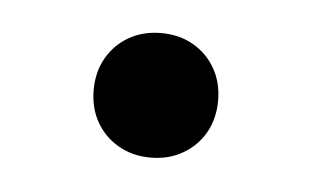

<svg xmlns="http://www.w3.org/2000/svg" viewBox="-26 -355 303 186"><g transform="rotate(5 125.0 -262.5)"><path d="M64.5 -262.7Q64.5 -280.3 72.3 -293.9Q80.1 -307.6 93.8 -315.4Q107.4 -323.2 125 -323.2Q142.6 -323.2 156.2 -315.4Q169.9 -307.6 177.7 -293.9Q185.5 -280.3 185.5 -262.7Q185.5 -245.1 177.7 -231.4Q169.9 -217.8 156.2 -210Q142.6 -202.1 125 -202.1Q107.4 -202.1 93.8 -210Q80.1 -217.8 72.3 -231.4Q64.5 -245.1 64.5 -262.7Z"/></g></svg>

Font: Wanted Sans Std Variable
Style: Regular
Weight: 400
Designer: Original Design by Kil Hyung-jin and Kang Hanbin, Wanted Lab, Inc;
Foundry: Wanted Lab, Inc.
Version: Version 1.003;Glyphs 3.2 (3227)